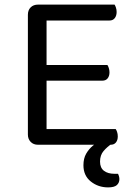

<svg xmlns="http://www.w3.org/2000/svg" viewBox="-20 -628 582 833"><path d="M101 -366H182V-8Q178 -7 167 -3.5Q156 0 145 0Q125 0 113 -12.5Q101 -25 101 -44ZM182 -248 101 -249V-564Q101 -584 113 -596Q125 -608 145 -608Q156 -608 167 -605Q178 -602 182 -600ZM145 -278V-346H446Q449 -342 452 -333Q455 -324 455 -314Q455 -298 447 -288Q439 -278 424 -278ZM145 0V-68H482Q485 -64 488 -55.5Q491 -47 491 -36Q491 -20 483 -10Q475 0 460 0ZM145 -539V-608H477Q480 -604 483 -595Q486 -586 486 -576Q486 -560 478 -549.5Q470 -539 455 -539ZM414 -17 466 -5Q445 9 429.5 27Q414 45 414 73Q414 100 431 113Q448 126 477 126H492Q495 132 496.5 138Q498 144 498 149Q498 165 487 175Q476 185 449 185Q406 185 374 159.5Q342 134 342 89Q342 59 354 38.5Q366 18 383 4Q400 -10 414 -17Z"/></svg>

Font: Baloo Tammudu 2
Style: Regular
Weight: 400
Designer: Maithili Shingre, Omkar Shende and Ek Type
Foundry: Ek Type
Version: Version 1.700